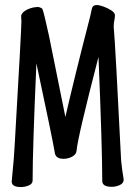

<svg xmlns="http://www.w3.org/2000/svg" viewBox="-20 -737 540 770"><path d="M64 13.2Q26.9 13.2 26.9 -8.8Q37.1 -110.8 39.1 -159.2Q65.9 -619.1 65.9 -652.8Q64.9 -661.1 64.9 -674.8Q68.8 -689 89.8 -699Q110.8 -709 134.8 -709Q147.9 -705.1 149.9 -701.2Q155.8 -689 176.8 -591.8L242.2 -268.1Q277.8 -423.8 341.8 -671.9Q345.2 -685.1 348.1 -700.9Q351.1 -716.8 368.2 -716.8Q377.9 -716.8 394.5 -710.9Q411.1 -705.1 426 -695.6Q440.9 -686 440.9 -675.8Q440.9 -665 438.5 -655Q436 -645 436 -629.9Q442.9 -553.2 465.8 -92.8Q469.2 -57.1 476.1 -17.1Q476.1 -2 460.4 5.1Q444.8 12.2 428.2 12.2Q390.1 12.2 390.1 -11.2Q390.1 -143.1 375 -508.8Q291 -184.1 287.1 -132.8Q286.1 -118.2 270 -109.1Q253.9 -100.1 234.9 -100.1Q201.2 -100.1 199.2 -127.9Q189.9 -183.1 126 -482.9Q110.8 -139.2 110.8 -12.2Q109.9 1 94.5 7.1Q79.1 13.2 64 13.2Z"/></svg>

Font: LXGW WenKai Mono GB Screen
Style: Regular
Weight: 400
Monospace: yes
Designer: LXGW / Fontworks Inc.
Foundry: LXGW / Fontworks Inc.
Version: Version 1.510;January 18,2025